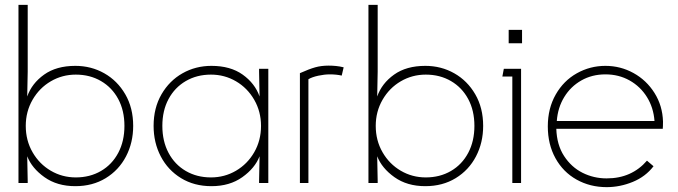

<svg xmlns="http://www.w3.org/2000/svg" viewBox="-20 -753 2790 790"><path d="M86 -235Q86 -175 114 -126.5Q142 -78 189 -50.5Q236 -23 292 -23Q350 -23 395.5 -49.5Q441 -76 466.5 -124Q492 -172 492 -235Q492 -298 466.5 -345.5Q441 -393 395.5 -419.5Q350 -446 292 -446Q236 -446 189 -418.5Q142 -391 114 -342.5Q86 -294 86 -235ZM92 -110 94 -8V0H56V-733H94V-458L92 -356Q111 -410 161.5 -446Q212 -482 290 -482Q355 -482 409 -451.5Q463 -421 495.5 -365Q528 -309 528 -235Q528 -166 498.5 -109.5Q469 -53 415 -20Q361 13 290 13Q215 13 163 -24Q111 -61 92 -110Z M1054 -235Q1054 -294 1026 -342.5Q998 -391 951 -418.5Q904 -446 848 -446Q790 -446 744.5 -419.5Q699 -393 673.5 -345.5Q648 -298 648 -235Q648 -172 673.5 -124Q699 -76 744.5 -49.5Q790 -23 848 -23Q904 -23 951 -50.5Q998 -78 1026 -126.5Q1054 -175 1054 -235ZM1048 -356 1046 -458V-470H1084V0H1046V-8L1048 -110Q1029 -61 977 -24Q925 13 850 13Q779 13 725 -20Q671 -53 641.5 -109.5Q612 -166 612 -235Q612 -309 644.5 -365Q677 -421 731 -451.5Q785 -482 850 -482Q928 -482 978.5 -446Q1029 -410 1048 -356Z M1337 -447Q1315 -447 1289.5 -441.5Q1264 -436 1249 -427V0H1214V-452Q1252 -469 1277 -476Q1302 -483 1332 -483Q1347 -483 1362.5 -481.5Q1378 -480 1394 -476L1386 -442Q1364 -447 1337 -447Z M1526 -235Q1526 -175 1554 -126.5Q1582 -78 1629 -50.5Q1676 -23 1732 -23Q1790 -23 1835.5 -49.5Q1881 -76 1906.5 -124Q1932 -172 1932 -235Q1932 -298 1906.5 -345.5Q1881 -393 1835.5 -419.5Q1790 -446 1732 -446Q1676 -446 1629 -418.5Q1582 -391 1554 -342.5Q1526 -294 1526 -235ZM1532 -110 1534 -8V0H1496V-733H1534V-458L1532 -356Q1551 -410 1601.5 -446Q1652 -482 1730 -482Q1795 -482 1849 -451.5Q1903 -421 1935.5 -365Q1968 -309 1968 -235Q1968 -166 1938.5 -109.5Q1909 -53 1855 -20Q1801 13 1730 13Q1655 13 1603 -24Q1551 -61 1532 -110Z M2128 -630V-575H2073V-630ZM2124 0H2088V-438H2047L2053 -470H2124Z M2476 17Q2408 17 2352.5 -14Q2297 -45 2265.5 -102Q2234 -159 2234 -233Q2234 -307 2266.5 -364Q2299 -421 2353.5 -451.5Q2408 -482 2471 -482Q2533 -482 2586.5 -452.5Q2640 -423 2673 -370.5Q2706 -318 2708 -253Q2708 -231 2707 -223H2269Q2271 -157 2301 -111Q2331 -65 2377 -42Q2423 -19 2476 -19Q2528 -19 2569.5 -37.5Q2611 -56 2642 -92L2669 -69Q2636 -26 2583.5 -4.5Q2531 17 2476 17ZM2471 -447Q2416 -447 2372 -422Q2328 -397 2301.5 -353.5Q2275 -310 2271 -255H2673Q2669 -310 2642 -353.5Q2615 -397 2570.5 -422Q2526 -447 2471 -447Z"/></svg>

Font: Kreadon
Style: Regular
Weight: 400
Designer: kohakuno
Foundry: StudioGnu
Version: Version 1.000;Glyphs 3.1.2 (3151)